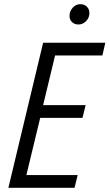

<svg xmlns="http://www.w3.org/2000/svg" viewBox="-20 -897 523 917"><path d="M20 0 186 -693H483L469 -632H243L186 -395H389L374 -334H172L106 -61H351L336 0ZM355 -780Q336 -780 324 -791.5Q312 -803 312 -821Q312 -843 327 -860Q342 -877 364 -877Q383 -877 395 -865Q407 -853 407 -835Q407 -812 391 -796Q375 -780 355 -780Z"/></svg>

Font: Ubuntu Sans Condensed
Style: Italic
Weight: 400
Width: 3
Italic angle: -13.5°
Designer: Dalton Maag Ltd
Foundry: Dalton Maag Ltd
Version: Version 1.006; ttfautohint (v1.8.4.7-5d5b)